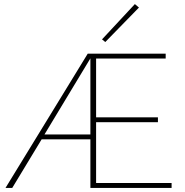

<svg xmlns="http://www.w3.org/2000/svg" viewBox="-20 -921 909 941"><path d="M821 -24V0H423V-238H184L40 0H7L410 -658H792V-634H451V-346H754V-322H451V-24ZM423 -262V-635L198 -262ZM480 -728 641 -901 661 -884 496 -715Z"/></svg>

Font: Ysabeau Extralight
Style: Regular
Weight: 200
Designer: Christian Thalmann (Catharsis Fonts)
Version: Version 0.003